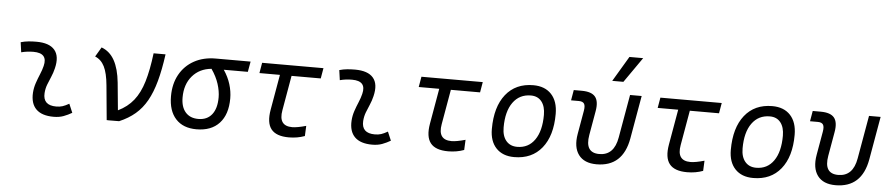

<svg xmlns="http://www.w3.org/2000/svg" viewBox="-44 -1096 6534 1407"><g transform="rotate(5 3222.5 -392.5)"><path d="M479.5 -95.7 506.8 -31.2Q478 -14.2 446 -2.2Q414.1 9.8 372.6 9.8Q286.1 9.8 244.1 -31.7Q202.1 -73.2 207 -153.3Q209.5 -189.9 221.2 -224.6Q232.9 -259.3 246.8 -292Q260.7 -324.7 268.1 -355Q292.5 -451.7 184.6 -451.7Q138.2 -451.7 95.2 -440.4L85 -513.7Q113.8 -522 142.6 -524.7Q171.4 -527.3 200.2 -527.3Q294.9 -527.3 334.2 -481Q373.5 -434.6 351.6 -345.2Q343.3 -310.5 330.1 -280.5Q316.9 -250.5 305.7 -221.2Q294.4 -191.9 292 -157.7Q286.1 -66.9 385.3 -66.9Q411.6 -66.9 431.9 -73.5Q452.1 -80.1 479.5 -95.7Z M762.7 0.5 738.8 -253.4Q730.5 -343.3 706.5 -391.1Q682.6 -439 637.7 -457L679.2 -527.3Q740.2 -504.9 774.4 -443.4Q808.6 -381.8 818.8 -281.2L838.4 -78.6Q908.2 -112.3 952.1 -167.5Q996.1 -222.7 1021.7 -307.9Q1047.4 -393.1 1062.5 -517.6H1150.4Q1134.8 -403.3 1111.6 -318.6Q1088.4 -233.9 1054.2 -173.1Q1020 -112.3 970.9 -70.6Q921.9 -28.8 854 0L766.6 0.5L768.1 -1.5Z M1423.3 9.8Q1324.7 9.8 1270.8 -49.3Q1216.8 -108.4 1216.8 -215.8Q1216.8 -307.1 1254.6 -375.2Q1292.5 -443.4 1360.6 -481.2Q1428.7 -519 1520 -519H1775.9L1762.2 -442.4H1585.4Q1618.7 -393.1 1634.8 -340.8Q1650.9 -288.6 1650.9 -236.8Q1650.9 -119.1 1591.6 -54.7Q1532.2 9.8 1423.3 9.8ZM1495.1 -441.4Q1407.2 -433.1 1354.7 -371.8Q1302.2 -310.5 1302.2 -213.9Q1302.2 -144 1335.9 -105.5Q1369.6 -66.9 1430.7 -66.9Q1495.1 -66.9 1530.3 -111.3Q1565.4 -155.8 1565.4 -236.8Q1565.4 -283.2 1548.6 -335.9Q1531.7 -388.7 1495.1 -441.4Z M2103 9.8Q2009.8 9.8 1972.9 -37.1Q1936 -84 1953.1 -181.2L1998.5 -440.9H1847.7L1860.8 -517.6H2312L2298.8 -440.9H2084L2039.1 -184.1Q2018.1 -66.9 2121.1 -66.9Q2157.7 -66.9 2223.1 -85.4L2219.7 -10.3Q2165.5 9.8 2103 9.8Z M2823.2 -95.7 2850.6 -31.2Q2821.8 -14.2 2789.8 -2.2Q2757.8 9.8 2716.3 9.8Q2629.9 9.8 2587.9 -31.7Q2545.9 -73.2 2550.8 -153.3Q2553.2 -189.9 2564.9 -224.6Q2576.7 -259.3 2590.6 -292Q2604.5 -324.7 2611.8 -355Q2636.2 -451.7 2528.3 -451.7Q2481.9 -451.7 2439 -440.4L2428.7 -513.7Q2457.5 -522 2486.3 -524.7Q2515.1 -527.3 2543.9 -527.3Q2638.7 -527.3 2678 -481Q2717.3 -434.6 2695.3 -345.2Q2687 -310.5 2673.8 -280.5Q2660.6 -250.5 2649.4 -221.2Q2638.2 -191.9 2635.7 -157.7Q2629.9 -66.9 2729 -66.9Q2755.4 -66.9 2775.6 -73.5Q2795.9 -80.1 2823.2 -95.7Z M3274.9 9.8Q3181.6 9.8 3144.8 -37.1Q3107.9 -84 3125 -181.2L3170.4 -440.9H3019.5L3032.7 -517.6H3483.9L3470.7 -440.9H3255.9L3210.9 -184.1Q3189.9 -66.9 3293 -66.9Q3329.6 -66.9 3395 -85.4L3391.6 -10.3Q3337.4 9.8 3274.9 9.8Z M3760.7 9.8Q3675.8 9.8 3627.9 -40.8Q3580.1 -91.3 3580.1 -181.2Q3580.1 -344.2 3653.1 -435.8Q3726.1 -527.3 3855.5 -527.3Q3940.9 -527.3 3988.8 -475.8Q4036.6 -424.3 4036.6 -331.5Q4036.6 -170.9 3963.6 -80.6Q3890.6 9.8 3760.7 9.8ZM3775.9 -66.9Q3858.4 -66.9 3904.8 -133.1Q3951.2 -199.2 3951.2 -317.4Q3951.2 -379.9 3923.1 -415.3Q3895 -450.7 3844.2 -450.7Q3760.3 -450.7 3712.6 -384.5Q3665 -318.4 3665 -200.2Q3665 -137.2 3694.6 -102.1Q3724.1 -66.9 3775.9 -66.9Z M4366.7 9.8Q4275.4 9.8 4234.1 -45.9Q4192.9 -101.6 4210 -200.2L4240.2 -372.6Q4246.6 -409.2 4236.6 -425Q4226.6 -440.9 4197.8 -440.9H4140.1L4153.3 -517.6H4211.9Q4284.7 -517.6 4312 -483.6Q4339.4 -449.7 4326.2 -376L4295.4 -200.2Q4272 -66.9 4379.9 -66.9Q4488.8 -66.9 4511.7 -200.2L4567.4 -517.6H4652.8L4597.2 -200.2Q4559.6 9.8 4366.7 9.8ZM4428.2 -609.4 4538.6 -794.9H4639.6L4510.3 -609.4Z M5032.7 9.8Q4939.5 9.8 4902.6 -37.1Q4865.7 -84 4882.8 -181.2L4928.2 -440.9H4777.3L4790.5 -517.6H5241.7L5228.5 -440.9H5013.7L4968.8 -184.1Q4947.8 -66.9 5050.8 -66.9Q5087.4 -66.9 5152.8 -85.4L5149.4 -10.3Q5095.2 9.8 5032.7 9.8Z M5518.6 9.8Q5433.6 9.8 5385.7 -40.8Q5337.9 -91.3 5337.9 -181.2Q5337.9 -344.2 5410.9 -435.8Q5483.9 -527.3 5613.3 -527.3Q5698.7 -527.3 5746.6 -475.8Q5794.4 -424.3 5794.4 -331.5Q5794.4 -170.9 5721.4 -80.6Q5648.4 9.8 5518.6 9.8ZM5533.7 -66.9Q5616.2 -66.9 5662.6 -133.1Q5709 -199.2 5709 -317.4Q5709 -379.9 5680.9 -415.3Q5652.8 -450.7 5602.1 -450.7Q5518.1 -450.7 5470.5 -384.5Q5422.9 -318.4 5422.9 -200.2Q5422.9 -137.2 5452.4 -102.1Q5481.9 -66.9 5533.7 -66.9Z M6124.5 9.8Q6033.2 9.8 5991.9 -45.9Q5950.7 -101.6 5967.8 -200.2L5998 -372.6Q6004.4 -409.2 5994.4 -425Q5984.4 -440.9 5955.6 -440.9H5897.9L5911.1 -517.6H5969.7Q6042.5 -517.6 6069.8 -483.6Q6097.2 -449.7 6084 -376L6053.2 -200.2Q6029.8 -66.9 6137.7 -66.9Q6246.6 -66.9 6269.5 -200.2L6325.2 -517.6H6410.6L6355 -200.2Q6317.4 9.8 6124.5 9.8Z"/></g></svg>

Font: Cascadia Code NF SemiLight
Style: Italic
Weight: 350
Italic angle: -10°
Monospace: yes
Designer: Aaron Bell
Foundry: Saja Typeworks
Version: Version 2404.023; ttfautohint (v1.8.4)